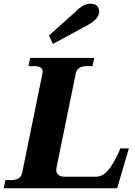

<svg xmlns="http://www.w3.org/2000/svg" viewBox="-41 -1011 726 1031"><path d="M222 -820 369 -952Q379 -964 400 -977.5Q421 -991 444 -991Q472 -991 483 -976Q494 -961 491 -941Q487 -921 470 -904.5Q453 -888 422 -872L243 -775ZM-12 -44H17Q71 -44 78 -83L187 -617Q188 -621 188 -627Q188 -656 142 -656H112L121 -700H465L456 -656H426Q374 -656 366 -617L263 -114Q261 -102 261 -99Q261 -62 309 -62H474Q517 -62 551 -111.5Q585 -161 605 -214H651L588 0H-21Z"/></svg>

Font: Taviraj
Style: Bold Italic
Weight: 700
Italic angle: -12°
Designer: Katatrad Team
Foundry: CadsonDemak
Version: Version 1.001